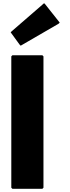

<svg xmlns="http://www.w3.org/2000/svg" viewBox="-20 -1179 442 1206"><path d="M253 -825 246 -832H58L51 -825V0L58 7H246L253 0ZM54 -983 47 -976 103 -899 110 -892 348 -1030 355 -1037 264 -1152 257 -1159Z"/></svg>

Font: Hussar Woodtype
Style: Blk
Weight: 900
Foundry: Cannot Into Space Fonts
Version: Version 1.07